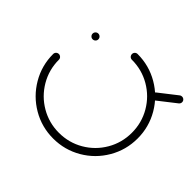

<svg xmlns="http://www.w3.org/2000/svg" viewBox="-129 -678 833 833"><g transform="rotate(45 287.0 -262.0)"><path d="M85.9 -443Q85.9 -450.4 91.1 -455.6Q96.3 -460.7 103.3 -460.7Q110.7 -460.7 115.9 -455.6Q121.1 -450.4 121.1 -443Q121.1 -435.6 115.9 -430.6Q110.7 -425.6 103.3 -425.6Q96.3 -425.6 91.1 -430.7Q85.9 -435.9 85.9 -443ZM269.3 -501.1Q269.3 -508.5 274.4 -513.5Q279.6 -518.5 286.7 -518.5Q357 -518.5 416.7 -483.7Q476.3 -448.9 511.1 -389.3Q545.9 -329.6 545.9 -259.3Q545.9 -188.9 511.1 -129.3Q476.3 -69.6 416.7 -34.8Q357 0 286.7 0Q216.3 0 156.9 -34.8Q97.4 -69.6 62.4 -129.3Q27.4 -188.9 27.4 -259.3Q27.4 -266.7 32.6 -271.9Q37.8 -277 45.2 -277Q52.2 -277 57.4 -271.9Q62.6 -266.7 62.6 -259.3Q62.6 -198.1 92.8 -146.7Q123 -95.2 174.4 -65.2Q225.9 -35.2 286.7 -35.2Q347.8 -35.2 399.3 -65.2Q450.7 -95.2 480.7 -146.7Q510.7 -198.1 510.7 -259.3Q510.7 -320.4 480.7 -371.9Q450.7 -423.3 399.3 -453.3Q347.8 -483.3 286.7 -483.3Q279.3 -483.3 274.3 -488.5Q269.3 -493.7 269.3 -501.1ZM471.9 -425.2Q464.4 -425.2 459.3 -430.4Q454.1 -435.6 454.1 -443Q454.1 -451.1 460.7 -456.7L542.6 -520.7Q546.7 -524.4 553.3 -524.4Q560.7 -524.4 565.9 -519.4Q571.1 -514.4 571.1 -507Q571.1 -498.9 564.4 -493.3L482.6 -429.3Q477.8 -425.2 471.9 -425.2Z"/></g></svg>

Font: 26F Galaxy Sans Light
Style: Regular
Weight: 300
Designer: C₂₉H₂₅N₃O₅
Version: Version 1.100